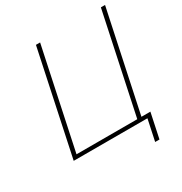

<svg xmlns="http://www.w3.org/2000/svg" viewBox="-186 -806 1020 1078"><g transform="rotate(-30 324.5 -266.5)"><path d="M59 0H537L508 137H536L570 -24H512L649 -670H622L485 -24H91L228 -670H201Z"/></g></svg>

Font: LT Wave Mono Thin
Style: Italic
Weight: 100
Designer: Daniel Lyons
Version: Version 2.5 (Glyphs App)